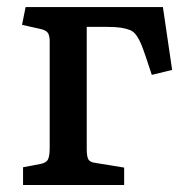

<svg xmlns="http://www.w3.org/2000/svg" viewBox="-20 -529 536 549"><path d="M45.9 0V-50.8L95.2 -60.1Q112.8 -63.5 117.4 -73.5Q122.1 -83.5 122.1 -106.9V-411.1Q122.1 -428.2 116.2 -435.8Q110.4 -443.4 92.8 -446.8L43 -458L53.2 -508.8H445.8L472.2 -329.1L414.1 -314.9L397 -366.2Q388.7 -390.6 383.5 -403.1Q378.4 -415.5 370.6 -427Q362.8 -438.5 352.1 -442.9Q341.3 -447.3 326.2 -449.7Q311 -452.1 287.1 -452.1H228V-103Q228 -81.5 232.7 -73.2Q237.3 -64.9 253.9 -63L335 -49.8V0Z"/></svg>

Font: Literata Book Medium
Style: Regular
Weight: 500
Designer: Latin by Veronika Burian and Jose Scaglione. Greek by Irene Vlachou. Cyrillic by Vera Evstafieva
Foundry: TypeTogether
Version: Version 2.003;PS 002.003;hotconv 1.0.88;makeotf.lib2.5.64775